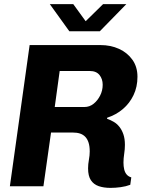

<svg xmlns="http://www.w3.org/2000/svg" viewBox="-20 -905 715 933"><path d="M517 8Q484 8 459.5 -0.5Q435 -9 421.5 -29.5Q408 -50 408 -87Q408 -107 412 -128.5Q416 -150 416 -169Q416 -194 410.5 -211.5Q405 -229 394.5 -240Q384 -251 369 -256Q354 -261 333 -261H228L191 0H28L124 -686H468Q518 -686 558.5 -667.5Q599 -649 623.5 -614.5Q648 -580 648 -532Q648 -483 629 -443Q610 -403 577 -375Q544 -347 501 -333L500 -328Q517 -322 532.5 -313Q548 -304 560 -289Q572 -274 579.5 -252.5Q587 -231 587 -201Q587 -180 583.5 -157.5Q580 -135 580 -115Q580 -97 583.5 -82Q587 -67 595.5 -57Q604 -47 618 -43L613 -7Q592 1 566.5 4.5Q541 8 517 8ZM246 -385H390Q415 -385 434.5 -400.5Q454 -416 466.5 -440.5Q479 -465 479 -493Q479 -521 463.5 -540.5Q448 -560 416 -560H270ZM317 -753 222 -885H336L410 -783H377L481 -885H594L465 -753Z"/></svg>

Font: Chivo Medium
Style: Bold Italic
Weight: 700
Italic angle: -8.05°
Version: Version 2.002